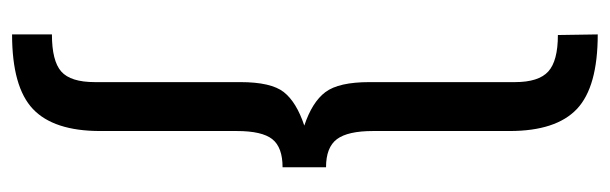

<svg xmlns="http://www.w3.org/2000/svg" viewBox="-366 -509 1010 318"><g transform="rotate(90 139.0 -350.0)"><path d="M37 -835Q124 -835 160.5 -800.5Q197 -766 197 -689V-463Q197 -421 210.5 -403Q224 -385 257 -385V-313Q224 -313 210.5 -296Q197 -279 197 -237V-11Q197 66 160.5 100.5Q124 135 37 135V69Q81 69 98.5 53.5Q116 38 116 -2V-243Q116 -294 132.5 -315Q149 -336 188 -349Q149 -362 132.5 -384Q116 -406 116 -457V-698Q116 -737 98.5 -753Q81 -769 38 -769Z"/></g></svg>

Font: Fira Sans Condensed
Style: Regular
Weight: 400
Width: 3
Designer: Carrois Corporate & Edenspiekermann AG
Foundry: Carrois Corporate GbR & Edenspiekermann AG
Version: Version 4.202;PS 004.202;hotconv 1.0.88;makeotf.lib2.5.64775